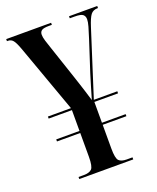

<svg xmlns="http://www.w3.org/2000/svg" viewBox="-134 -795 718 876"><g transform="rotate(-20 225.0 -357.0)"><path d="M98 0V-10H124Q150 -10 162 -21.5Q174 -33 174 -81V-196H61V-206H174V-307H61V-317H173L54 -648Q42 -681 32.5 -692.5Q23 -704 8 -704H3V-714H221V-704H207Q181 -704 171.5 -697.5Q162 -691 162 -677Q162 -665 167.5 -647Q173 -629 181 -606L233 -451Q242 -425 248 -405.5Q254 -386 260.5 -366.5Q267 -347 275 -319Q284 -350 293 -380Q302 -410 310 -436L359 -587Q369 -618 375 -639Q381 -660 381 -673Q381 -688 371.5 -696Q362 -704 332 -704H308V-714H445V-704H443Q421 -704 409.5 -689Q398 -674 385 -633L284 -317H398V-307H283V-206H398V-196H283V-81Q283 -33 294.5 -21.5Q306 -10 332 -10H360V0Z"/></g></svg>

Font: Noto Serif Display ExtraCondensed SemiBold
Style: Regular
Weight: 600
Width: 2
Designer: Monotype Design Team
Foundry: Monotype Imaging Inc.
Version: Version 2.009